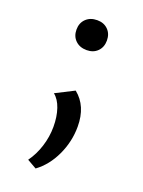

<svg xmlns="http://www.w3.org/2000/svg" viewBox="-114 -434 503 676"><g transform="rotate(20 137.5 -95.5)"><path d="M74 -322Q74 -347 90 -362.5Q106 -378 132 -378Q157 -378 172.5 -362.5Q188 -347 188 -322Q188 -297 172.5 -281.5Q157 -266 132 -266Q106 -266 90 -281.5Q74 -297 74 -322ZM71 167Q92 138 103.5 101.5Q115 65 115 28Q115 -10 105 -39.5Q95 -69 76 -84L145 -119Q195 -79 195 -2Q195 54 171 105.5Q147 157 106 187Z"/></g></svg>

Font: Ysabeau SC Medium
Style: Regular
Weight: 500
Designer: Christian Thalmann (Catharsis Fonts)
Version: Version 0.003